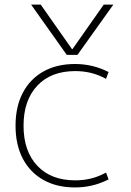

<svg xmlns="http://www.w3.org/2000/svg" viewBox="-20 -810 571 840"><path d="M116 -790H158L295 -595H297L434 -790H476L319 -570H272ZM308 10Q228 10 169.5 -23Q111 -56 79.5 -116.5Q48 -177 48 -260Q48 -343 79.5 -403.5Q111 -464 169.5 -497Q228 -530 308 -530Q347 -530 383 -521.5Q419 -513 455 -495L444 -465Q411 -483 378 -491Q345 -499 309 -499Q203 -499 143 -435Q83 -371 83 -260Q83 -149 143 -85Q203 -21 309 -21Q345 -21 378 -29Q411 -37 444 -55L455 -25Q419 -7 383 1.5Q347 10 308 10Z"/></svg>

Font: M PLUS 2 ExtraLight
Style: Regular
Weight: 250
Designer: Coji Morishita
Foundry: UNDERFOREST DESIGN
Version: Version 1.001